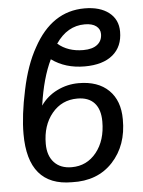

<svg xmlns="http://www.w3.org/2000/svg" viewBox="-53 -767 610 820"><g transform="rotate(-5 252.5 -357.5)"><path d="M178 -521Q141 -445 124 -327Q151 -366 194.5 -387.5Q238 -409 287 -409Q370 -409 416 -364Q462 -319 462 -239Q463 -127 397.5 -56.5Q332 14 222 10Q34 10 34 -213Q34 -293 57 -400Q79 -506 120 -578Q200 -725 340 -725Q406 -725 444.5 -695Q483 -665 483 -613Q483 -549 440.5 -513.5Q398 -478 320 -478Q237 -478 178 -521ZM125 -163Q125 -112 152 -83Q179 -54 227 -54Q292 -54 333 -105Q374 -156 374 -237Q374 -289 349 -316.5Q324 -344 276 -344Q209 -344 167 -293Q125 -242 125 -163ZM320 -548Q359 -548 380 -564.5Q401 -581 401 -610Q401 -631 384 -644Q367 -657 335 -657Q260 -657 211 -585Q254 -548 320 -548Z"/></g></svg>

Font: Libra Sans
Style: Italic
Weight: 400
Italic angle: -12°
Foundry: Context Ltd
Version: Version 1.002